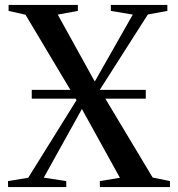

<svg xmlns="http://www.w3.org/2000/svg" viewBox="-20 -763 724 783"><path d="M95 -38 292 -354.5 84 -703 15 -718.5V-743H297.5V-718.5L215.5 -703.5L366.5 -430.5L521.5 -703.5L432 -718.5V-743H662.5V-718.5L583 -704L387.5 -397.5L602.5 -39L673 -24.5L673.5 0H387.5L387 -24.5L469 -38L314 -318.5L158.5 -38.5L250 -24.5L250.5 0H13L12.5 -24.5ZM574.5 -396.5V-360.5H109.5V-396.5Z"/></svg>

Font: Merriweather 120pt Medium
Style: Regular
Weight: 500
Version: Version 2.100